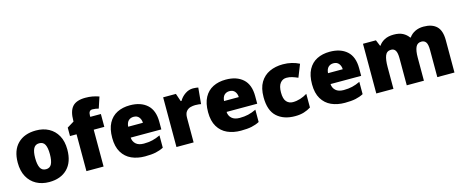

<svg xmlns="http://www.w3.org/2000/svg" viewBox="-41 -1409 4975 2064"><g transform="rotate(-15 2446.0 -377.5)"><path d="M594 -278Q594 -139 520 -64.5Q446 10 317 10Q237 10 175 -23.5Q113 -57 77.5 -121.5Q42 -186 42 -278Q42 -415 116 -489Q190 -563 320 -563Q400 -563 461.5 -530Q523 -497 558.5 -433.5Q594 -370 594 -278ZM236 -278Q236 -207 255 -169.5Q274 -132 319 -132Q363 -132 381.5 -169.5Q400 -207 400 -278Q400 -349 381.5 -385Q363 -421 318 -421Q275 -421 255.5 -385Q236 -349 236 -278Z M1041 -410H923V0H732V-410H659V-504L736 -551V-560Q736 -667 780 -716Q824 -765 924 -765Q967 -765 1002 -758.5Q1037 -752 1075 -739L1034 -615Q1020 -619 1002.5 -622Q985 -625 965 -625Q923 -625 923 -568V-553H1041Z M1365 -563Q1486 -563 1556 -500Q1626 -437 1626 -310V-225H1285Q1287 -182 1317.5 -154Q1348 -126 1406 -126Q1458 -126 1501 -136Q1544 -146 1590 -168V-31Q1550 -10 1502.5 0Q1455 10 1383 10Q1299 10 1233.5 -19.5Q1168 -49 1130 -112Q1092 -175 1092 -273Q1092 -373 1126.5 -437Q1161 -501 1222.5 -532Q1284 -563 1365 -563ZM1372 -433Q1338 -433 1315.5 -412Q1293 -391 1289 -345H1453Q1452 -382 1431.5 -407.5Q1411 -433 1372 -433Z M2068 -563Q2084 -563 2101 -561Q2118 -559 2126 -557L2109 -377Q2099 -379 2084.5 -381Q2070 -383 2044 -383Q2020 -383 1992.5 -376Q1965 -369 1945 -345.5Q1925 -322 1925 -272V0H1734V-553H1876L1906 -465H1915Q1938 -506 1979.5 -534.5Q2021 -563 2068 -563Z M2432 -563Q2553 -563 2623 -500Q2693 -437 2693 -310V-225H2352Q2354 -182 2384.5 -154Q2415 -126 2473 -126Q2525 -126 2568 -136Q2611 -146 2657 -168V-31Q2617 -10 2569.5 0Q2522 10 2450 10Q2366 10 2300.5 -19.5Q2235 -49 2197 -112Q2159 -175 2159 -273Q2159 -373 2193.5 -437Q2228 -501 2289.5 -532Q2351 -563 2432 -563ZM2439 -433Q2405 -433 2382.5 -412Q2360 -391 2356 -345H2520Q2519 -382 2498.5 -407.5Q2478 -433 2439 -433Z M3053 10Q2927 10 2852 -58Q2777 -126 2777 -274Q2777 -375 2815 -438.5Q2853 -502 2918.5 -532.5Q2984 -563 3068 -563Q3119 -563 3164.5 -552Q3210 -541 3249 -521L3193 -380Q3159 -395 3129.5 -404Q3100 -413 3068 -413Q3025 -413 2998 -379Q2971 -345 2971 -275Q2971 -203 2998.5 -172.5Q3026 -142 3069 -142Q3110 -142 3151.5 -155Q3193 -168 3230 -191V-39Q3196 -17 3153 -3.5Q3110 10 3053 10Z M3589 -563Q3710 -563 3780 -500Q3850 -437 3850 -310V-225H3509Q3511 -182 3541.5 -154Q3572 -126 3630 -126Q3682 -126 3725 -136Q3768 -146 3814 -168V-31Q3774 -10 3726.5 0Q3679 10 3607 10Q3523 10 3457.5 -19.5Q3392 -49 3354 -112Q3316 -175 3316 -273Q3316 -373 3350.5 -437Q3385 -501 3446.5 -532Q3508 -563 3589 -563ZM3596 -433Q3562 -433 3539.5 -412Q3517 -391 3513 -345H3677Q3676 -382 3655.5 -407.5Q3635 -433 3596 -433Z M4633 -563Q4728 -563 4778 -515Q4828 -467 4828 -360V0H4637V-301Q4637 -364 4620 -388.5Q4603 -413 4570 -413Q4524 -413 4506 -372.5Q4488 -332 4488 -258V0H4297V-301Q4297 -361 4281 -387Q4265 -413 4233 -413Q4184 -413 4166.5 -369Q4149 -325 4149 -242V0H3958V-553H4102L4130 -485H4135Q4157 -519 4198.5 -541Q4240 -563 4301 -563Q4362 -563 4401.5 -542.5Q4441 -522 4466 -486H4472Q4498 -523 4539.5 -543Q4581 -563 4633 -563Z"/></g></svg>

Font: Noto Sans Meetei Mayek Black
Style: Regular
Weight: 900
Designer: Monotype Design Team and Neelakash Kshetrimayum
Foundry: Monotype Imaging Inc.
Version: Version 2.002; ttfautohint (v1.8.4.7-5d5b)